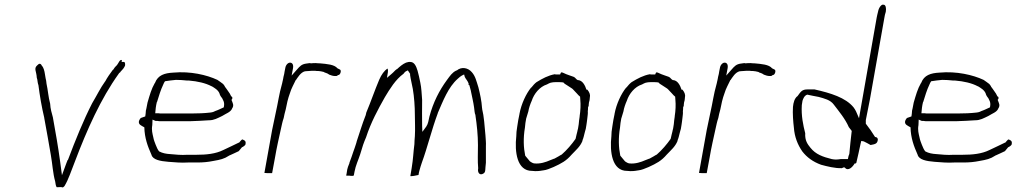

<svg xmlns="http://www.w3.org/2000/svg" viewBox="-20 -781 4505 846"><path d="M145 -494C127 -479 141 -467 142 -439C144 -434 145 -428 146 -419L148 -409L149 -408C155 -360 164 -308 175 -262V-261C185 -206 195 -152 204 -98C211 -59 213 -17 223 18C225 31 226 39 230 44C244 43 252 43 257 45C259 43 263 41 264 39C282 10 293 -27 310 -69C363 -209 424 -346 503 -456L505 -459L506 -460C507 -460 509 -462 511 -464V-466H512C520 -474 527 -482 531 -492C532 -500 531 -508 526 -508H516L517 -516C515 -518 510 -517 506 -511C503 -505 497 -497 494 -492L493 -493V-492C487 -486 483 -481 479 -474L477 -473C467 -460 451 -437 444 -423L443 -422C422 -393 407 -361 386 -326C348 -252 312 -163 280 -78L279 -76H278C274 -68 272 -59 268 -50L253 -9L245 -69C236 -136 225 -197 213 -264C208 -282 202 -302 201 -324C193 -353 191 -386 185 -412C184 -422 183 -430 181 -436L178 -454C176 -469 172 -482 166 -490H165C160 -503 152 -502 145 -494Z M592 -246C590 -232 602 -228 616 -220C617 -173 631 -136 647 -100H648L647 -99C654 -77 685 -71 722 -68C750 -66 778 -63 808 -65H848C876 -65 896 -67 921 -72C950 -77 968 -81 989 -95L990 -96H991C1006 -103 1018 -108 1032 -115C1037 -121 1042 -127 1046 -132C1051 -134 1061 -140 1062 -146C1064 -158 1060 -161 1054 -164H1053C1047 -171 1042 -162 1034 -153L1031 -152C1009 -142 989 -131 964 -120C930 -103 889 -99 845 -99H806C778 -97 753 -100 730 -102C712 -103 696 -106 681 -114C675 -121 670 -133 666 -143C662 -154 658 -162 655 -178C652 -192 647 -207 651 -230L652 -254L666 -248H675C679 -247 682 -247 685 -247H819C847 -248 873 -249 900 -251H901C923 -251 938 -260 959 -270C978 -282 994 -286 1002 -301V-302C1013 -317 1005 -327 1000 -341L1003 -345L1004 -350C1003 -352 1002 -355 1002 -355L999 -356C995 -365 991 -372 984 -381C980 -386 977 -392 971 -399H970L971 -400C969 -404 966 -407 963 -411C954 -417 948 -423 938 -429C891 -451 819 -468 743 -461C705 -459 676 -450 663 -416V-415H662C647 -389 640 -363 630 -329L625 -303C623 -297 622 -290 622 -284V-283C622 -283 622 -281 621 -275L620 -268L600 -261C597 -258 593 -251 592 -246ZM671 -331 672 -332C680 -357 687 -383 700 -410C700 -412 705 -420 707 -423C723 -426 738 -427 755 -429H756C772 -429 786 -428 805 -426H813C850 -423 886 -415 912 -401H913C924 -394 942 -385 948 -367V-366C951 -358 955 -353 959 -348C961 -342 970 -333 967 -314L966 -308C954 -303 944 -297 929 -292C925 -290 918 -286 906 -285C880 -282 852 -281 825 -281H686C685 -281 683 -281 678 -282H664C665 -297 667 -315 671 -331Z M1145 -19C1149 -19 1154 -18 1160 -18H1179L1192 -88C1199 -130 1209 -173 1218 -214C1222 -231 1224 -244 1230 -261C1232 -273 1235 -284 1239 -299C1243 -321 1249 -348 1257 -369C1264 -393 1275 -410 1283 -428L1285 -429V-430C1292 -439 1304 -462 1324 -467H1326C1328 -467 1333 -468 1339 -468C1341 -468 1347 -469 1353 -469H1369C1374 -468 1378 -468 1384 -468C1388 -468 1389 -467 1391 -467H1393C1395 -466 1405 -465 1409 -463V-462C1412 -461 1419 -459 1423 -457L1431 -452C1438 -449 1448 -446 1456 -446C1467 -446 1465 -447 1469 -450L1473 -451C1480 -453 1486 -472 1477 -475L1467 -480C1453 -497 1421 -499 1389 -502C1385 -502 1379 -502 1372 -503C1366 -503 1356 -503 1351 -502H1350C1349 -502 1346 -503 1345 -503C1341 -502 1334 -502 1331 -501H1330C1309 -498 1302 -490 1288 -474L1265 -448L1271 -480C1274 -496 1268 -505 1258 -505C1249 -505 1239 -495 1237 -481L1234 -466C1233 -459 1232 -452 1229 -442L1228 -436C1227 -429 1225 -423 1224 -418V-417C1221 -404 1218 -393 1214 -378C1212 -369 1210 -358 1208 -349C1200 -304 1188 -254 1179 -208Z M1507 -15C1507 -14 1505 -9 1506 -7H1519C1524 -6 1527 -6 1534 -6C1535 -6 1538 -7 1539 -8L1542 -24C1547 -52 1559 -76 1567 -101L1580 -143C1584 -155 1588 -164 1593 -176C1614 -241 1646 -300 1676 -353C1697 -388 1723 -431 1758 -456C1761 -459 1763 -464 1769 -467L1777 -471C1780 -466 1785 -459 1787 -456V-450C1790 -429 1794 -416 1799 -389C1805 -354 1808 -311 1808 -274C1808 -244 1810 -214 1808 -181C1807 -169 1806 -156 1806 -147V-146C1801 -109 1801 -83 1794 -41L1788 -5C1794 -4 1812 -7 1824 -10C1825 -18 1827 -25 1828 -29C1831 -41 1835 -53 1839 -65C1863 -130 1883 -213 1909 -282V-283C1932 -336 1955 -397 1997 -434C2005 -442 2009 -444 2015 -448L2025 -453L2028 -442C2032 -433 2040 -426 2045 -413L2044 -409L2047 -406H2048L2055 -380V-379C2059 -359 2066 -330 2069 -307C2071 -293 2071 -282 2075 -274V-272C2081 -232 2086 -185 2086 -142C2086 -107 2084 -71 2087 -40V-39C2084 -24 2090 -13 2100 -13C2103 -13 2106 -14 2111 -17C2121 -24 2117 -34 2121 -64V-112V-136V-137C2122 -153 2120 -166 2119 -185C2115 -227 2113 -267 2104 -303L2105 -304L2104 -305C2102 -337 2095 -368 2088 -396C2079 -424 2075 -445 2059 -463C2043 -482 2014 -489 1992 -470L1991 -471L1990 -470C1972 -461 1963 -447 1949 -428C1916 -383 1889 -331 1872 -267C1868 -250 1867 -236 1858 -223L1841 -200L1840 -226C1839 -260 1840 -299 1840 -341C1838 -367 1837 -394 1832 -417C1828 -437 1824 -455 1820 -469C1814 -489 1806 -508 1788 -508H1787C1783 -509 1776 -507 1769 -505C1755 -499 1743 -489 1729 -476L1728 -477V-476C1720 -471 1716 -464 1705 -455L1685 -438L1689 -462C1690 -468 1690 -475 1687 -479C1673 -469 1661 -453 1651 -430C1631 -383 1615 -335 1594 -285C1593 -282 1592 -273 1590 -270C1576 -235 1565 -197 1552 -159C1551 -155 1550 -150 1548 -145C1545 -136 1541 -123 1537 -113C1531 -96 1527 -82 1520 -65C1520 -64 1519 -60 1519 -60L1518 -58C1514 -49 1512 -42 1510 -34Z M2259 -223C2256 -206 2255 -193 2255 -183V-182C2247 -111 2258 -28 2324 -28H2325C2342 -26 2356 -27 2371 -30H2372C2390 -32 2401 -38 2419 -45C2454 -61 2475 -72 2499 -100C2519 -121 2536 -135 2546 -159L2547 -164C2551 -173 2553 -183 2556 -195C2557 -201 2560 -208 2561 -213L2564 -231C2566 -240 2566 -249 2568 -261C2569 -272 2571 -282 2570 -289V-291C2571 -297 2571 -302 2571 -308L2572 -310L2574 -316C2574 -318 2574 -323 2575 -328V-329C2577 -335 2579 -343 2579 -351V-353C2582 -365 2576 -376 2568 -386H2564C2558 -405 2547 -426 2528 -428H2526C2523 -430 2521 -430 2518 -434C2511 -443 2506 -443 2489 -449C2468 -455 2454 -467 2451 -460L2448 -453H2428L2425 -454C2396 -449 2370 -435 2344 -419C2336 -413 2329 -405 2321 -395H2320C2298 -368 2277 -323 2269 -280V-279C2265 -261 2262 -244 2259 -223ZM2298 -256V-257C2301 -267 2304 -277 2308 -290C2310 -304 2317 -324 2323 -337C2333 -368 2358 -399 2390 -409C2393 -410 2402 -417 2414 -418C2418 -419 2425 -419 2429 -419H2444C2448 -419 2453 -419 2460 -418H2462C2467 -412 2471 -410 2479 -405L2499 -392C2500 -392 2504 -388 2505 -387C2510 -381 2515 -377 2522 -369C2526 -364 2531 -359 2536 -355L2537 -340C2539 -320 2538 -294 2534 -269V-267C2532 -256 2531 -245 2530 -234L2527 -215C2526 -209 2524 -205 2524 -203V-202C2521 -193 2520 -184 2517 -173L2516 -169C2500 -146 2477 -119 2455 -100C2451 -98 2447 -96 2441 -92L2423 -82H2422C2415 -79 2409 -77 2404 -75C2386 -67 2360 -58 2334 -61H2333C2324 -63 2319 -68 2315 -70C2308 -78 2302 -86 2295 -94L2294 -96C2287 -130 2285 -172 2293 -219C2294 -233 2296 -246 2298 -256ZM2419 -45Z M2678 -223C2675 -206 2674 -193 2674 -183V-182C2666 -111 2677 -28 2743 -28H2744C2761 -26 2775 -27 2790 -30H2791C2809 -32 2820 -38 2838 -45C2873 -61 2894 -72 2918 -100C2938 -121 2955 -135 2965 -159L2966 -164C2970 -173 2972 -183 2975 -195C2976 -201 2979 -208 2980 -213L2983 -231C2985 -240 2985 -249 2987 -261C2988 -272 2990 -282 2989 -289V-291C2990 -297 2990 -302 2990 -308L2991 -310L2993 -316C2993 -318 2993 -323 2994 -328V-329C2996 -335 2998 -343 2998 -351V-353C3001 -365 2995 -376 2987 -386H2983C2977 -405 2966 -426 2947 -428H2945C2942 -430 2940 -430 2937 -434C2930 -443 2925 -443 2908 -449C2887 -455 2873 -467 2870 -460L2867 -453H2847L2844 -454C2815 -449 2789 -435 2763 -419C2755 -413 2748 -405 2740 -395H2739C2717 -368 2696 -323 2688 -280V-279C2684 -261 2681 -244 2678 -223ZM2717 -256V-257C2720 -267 2723 -277 2727 -290C2729 -304 2736 -324 2742 -337C2752 -368 2777 -399 2809 -409C2812 -410 2821 -417 2833 -418C2837 -419 2844 -419 2848 -419H2863C2867 -419 2872 -419 2879 -418H2881C2886 -412 2890 -410 2898 -405L2918 -392C2919 -392 2923 -388 2924 -387C2929 -381 2934 -377 2941 -369C2945 -364 2950 -359 2955 -355L2956 -340C2958 -320 2957 -294 2953 -269V-267C2951 -256 2950 -245 2949 -234L2946 -215C2945 -209 2943 -205 2943 -203V-202C2940 -193 2939 -184 2936 -173L2935 -169C2919 -146 2896 -119 2874 -100C2870 -98 2866 -96 2860 -92L2842 -82H2841C2834 -79 2828 -77 2823 -75C2805 -67 2779 -58 2753 -61H2752C2743 -63 2738 -68 2734 -70C2727 -78 2721 -86 2714 -94L2713 -96C2706 -130 2704 -172 2712 -219C2713 -233 2715 -246 2717 -256ZM2838 -45Z M3060 -19C3064 -19 3069 -18 3075 -18H3094L3107 -88C3114 -130 3124 -173 3133 -214C3137 -231 3139 -244 3145 -261C3147 -273 3150 -284 3154 -299C3158 -321 3164 -348 3172 -369C3179 -393 3190 -410 3198 -428L3200 -429V-430C3207 -439 3219 -462 3239 -467H3241C3243 -467 3248 -468 3254 -468C3256 -468 3262 -469 3268 -469H3284C3289 -468 3293 -468 3299 -468C3303 -468 3304 -467 3306 -467H3308C3310 -466 3320 -465 3324 -463V-462C3327 -461 3334 -459 3338 -457L3346 -452C3353 -449 3363 -446 3371 -446C3382 -446 3380 -447 3384 -450L3388 -451C3395 -453 3401 -472 3392 -475L3382 -480C3368 -497 3336 -499 3304 -502C3300 -502 3294 -502 3287 -503C3281 -503 3271 -503 3266 -502H3265C3264 -502 3261 -503 3260 -503C3256 -502 3249 -502 3246 -501H3245C3224 -498 3217 -490 3203 -474L3180 -448L3186 -480C3189 -496 3183 -505 3173 -505C3164 -505 3154 -495 3152 -481L3149 -466C3148 -459 3147 -452 3144 -442L3143 -436C3142 -429 3140 -423 3139 -418V-417C3136 -404 3133 -393 3129 -378C3127 -369 3125 -358 3123 -349C3115 -304 3103 -254 3094 -208Z M3474 -310C3472 -280 3475 -244 3478 -219C3481 -177 3495 -143 3515 -114C3535 -88 3562 -68 3598 -55C3624 -48 3659 -39 3689 -40L3699 -44L3703 -42C3717 -25 3737 -45 3746 -61L3748 -60L3753 -63C3760 -90 3765 -117 3772 -148L3775 -160L3786 -158C3797 -153 3805 -148 3816 -142C3839 -146 3846 -149 3848 -166C3847 -172 3846 -175 3839 -177H3836C3821 -201 3812 -214 3795 -236V-240V-250V-252C3801 -282 3807 -313 3813 -343L3877 -704C3878 -712 3880 -719 3883 -729C3886 -746 3882 -759 3875 -760H3873C3865 -764 3852 -748 3849 -730C3847 -720 3844 -712 3843 -704L3765 -260L3752 -290C3749 -297 3745 -302 3741 -308C3706 -351 3640 -371 3569 -387H3538C3514 -387 3509 -378 3493 -356V-357C3481 -347 3476 -330 3474 -310ZM3513 -318 3516 -337C3519 -346 3524 -360 3537 -364C3552 -360 3569 -358 3587 -354C3612 -347 3639 -341 3654 -320C3676 -291 3704 -258 3720 -221C3723 -217 3729 -209 3733 -204L3732 -196C3729 -166 3725 -138 3723 -110V-109C3722 -105 3724 -105 3719 -94L3716 -80H3684C3678 -79 3670 -78 3663 -78C3657 -78 3651 -79 3645 -80C3605 -90 3574 -101 3551 -130C3539 -145 3526 -161 3528 -194C3519 -229 3510 -271 3513 -318Z M3968 -246C3966 -232 3978 -228 3992 -220C3993 -173 4007 -136 4023 -100H4024L4023 -99C4030 -77 4061 -71 4098 -68C4126 -66 4154 -63 4184 -65H4224C4252 -65 4272 -67 4297 -72C4326 -77 4344 -81 4365 -95L4366 -96H4367C4382 -103 4394 -108 4408 -115C4413 -121 4418 -127 4422 -132C4427 -134 4437 -140 4438 -146C4440 -158 4436 -161 4430 -164H4429C4423 -171 4418 -162 4410 -153L4407 -152C4385 -142 4365 -131 4340 -120C4306 -103 4265 -99 4221 -99H4182C4154 -97 4129 -100 4106 -102C4088 -103 4072 -106 4057 -114C4051 -121 4046 -133 4042 -143C4038 -154 4034 -162 4031 -178C4028 -192 4023 -207 4027 -230L4028 -254L4042 -248H4051C4055 -247 4058 -247 4061 -247H4195C4223 -248 4249 -249 4276 -251H4277C4299 -251 4314 -260 4335 -270C4354 -282 4370 -286 4378 -301V-302C4389 -317 4381 -327 4376 -341L4379 -345L4380 -350C4379 -352 4378 -355 4378 -355L4375 -356C4371 -365 4367 -372 4360 -381C4356 -386 4353 -392 4347 -399H4346L4347 -400C4345 -404 4342 -407 4339 -411C4330 -417 4324 -423 4314 -429C4267 -451 4195 -468 4119 -461C4081 -459 4052 -450 4039 -416V-415H4038C4023 -389 4016 -363 4006 -329L4001 -303C3999 -297 3998 -290 3998 -284V-283C3998 -283 3998 -281 3997 -275L3996 -268L3976 -261C3973 -258 3969 -251 3968 -246ZM4047 -331 4048 -332C4056 -357 4063 -383 4076 -410C4076 -412 4081 -420 4083 -423C4099 -426 4114 -427 4131 -429H4132C4148 -429 4162 -428 4181 -426H4189C4226 -423 4262 -415 4288 -401H4289C4300 -394 4318 -385 4324 -367V-366C4327 -358 4331 -353 4335 -348C4337 -342 4346 -333 4343 -314L4342 -308C4330 -303 4320 -297 4305 -292C4301 -290 4294 -286 4282 -285C4256 -282 4228 -281 4201 -281H4062C4061 -281 4059 -281 4054 -282H4040C4041 -297 4043 -315 4047 -331Z"/></svg>

Font: Scribbler
Style: HLIta
Weight: 100
Designer: Mew Too
Foundry: Cannot Into Space Fonts
Version: Version 1.001